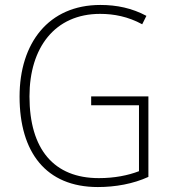

<svg xmlns="http://www.w3.org/2000/svg" viewBox="-20 -745 690 775"><path d="M348 -356V-320H541V-54C497 -37 442 -26 379 -26C198 -26 99 -142 99 -356C99 -552 201 -689 384 -689C440 -689 497 -678 554 -647L571 -681C513 -712 452 -725 385 -725C176 -725 59 -571 59 -355C59 -131 165 10 375 10C446 10 518 -3 579 -31V-356Z"/></svg>

Font: Noto Sans Thai Looped SemiCondensed ExtraLight
Style: Regular
Weight: 200
Width: 4
Designer: Sasikarn Vongin, Ben Mitchell
Foundry: The Fontpad Ltd
Version: Version 1.001